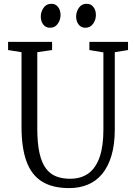

<svg xmlns="http://www.w3.org/2000/svg" viewBox="-20 -958 690 986"><path d="M335.5 8Q249.5 8 195.5 -25.8Q141.5 -59.5 116 -129.2Q90.5 -199 90.5 -307V-690L21.5 -701V-743H247.5V-701L171.5 -690V-298Q171.5 -222.5 182.8 -172.2Q194 -122 215.8 -93Q237.5 -64 268.8 -52Q300 -40 339.5 -40Q397 -40 435 -68.2Q473 -96.5 492 -152.2Q511 -208 511 -291V-689L439 -701V-743H637.5V-701L569.5 -690V-295Q569.5 -215.5 552.2 -158.2Q535 -101 504 -64Q473 -27 430 -9.5Q387 8 335.5 8ZM236.5 -815.5Q215 -815.5 202.2 -832Q189.5 -848.5 189.5 -873Q189.5 -897.5 203.8 -918Q218 -938.5 243.5 -938.5H244.5Q265.5 -938.5 278.2 -922Q291 -905.5 291 -881Q291 -856.5 276.8 -836Q262.5 -815.5 237.5 -815.5ZM417.5 -815.5Q396.5 -815.5 383.8 -832Q371 -848.5 371 -873Q371 -897.5 385.2 -918Q399.5 -938.5 424.5 -938.5H425.5Q447 -938.5 459.8 -922Q472.5 -905.5 472.5 -881Q472.5 -856.5 458.2 -836Q444 -815.5 418.5 -815.5Z"/></svg>

Font: Merriweather 24pt SemiCondensed Light
Style: Regular
Weight: 300
Width: 4
Designer: Eben Sorkin
Foundry: Eben Sorkin
Version: Version 2.100